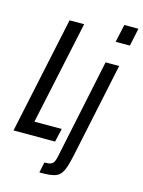

<svg xmlns="http://www.w3.org/2000/svg" viewBox="-136 -821 813 1093"><g transform="rotate(15 270.0 -275.0)"><path d="M3 0 149 -688H235L105 -79H266L248 0ZM434 -638 457 -743H540L518 -638ZM207 193 220 131Q246 131 258 126Q270 121 276 109Q282 97 286 77L409 -510H489L373 40Q364 83 355.5 111Q347 139 336 155.5Q325 172 308.5 180Q292 188 267.5 190.5Q243 193 207 193Z"/></g></svg>

Font: Saira ExtraCondensed Medium
Style: Italic
Weight: 500
Width: 2
Italic angle: -12°
Designer: Hector Gatti with collaboration of the Omnibus-Type team
Foundry: Omnibus-Type
Version: Version 1.101